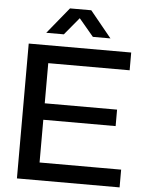

<svg xmlns="http://www.w3.org/2000/svg" viewBox="-61 -985 777 1034"><g transform="rotate(5 327.0 -468.5)"><path d="M70 0V-729H624V-633H156L184 -662V-67L156 -96H625V0ZM158 -327V-416H575V-327ZM159 -795 275 -937H390L506 -795H411L332 -889L254 -795Z"/></g></svg>

Font: Mona Sans SemiExpanded Medium
Style: Regular
Weight: 500
Width: 6
Designer: Deni Anggara
Foundry: GitHub
Version: Version 2.000